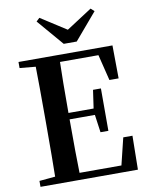

<svg xmlns="http://www.w3.org/2000/svg" viewBox="-103 -1051 874 1124"><g transform="rotate(-10 334.0 -488.5)"><path d="M401.4 -800.8H324.2L190.4 -957L210 -975.6L362.3 -877.9L514.6 -976.6L535.2 -958ZM572.3 -201.2H627L624 0H44.9V-35.2L139.6 -43.9Q141.6 -142.6 141.6 -345.7V-394.5Q141.6 -596.7 139.6 -697.3L44.9 -706.1V-742.2H603.5L605.5 -545.9H550.8L512.7 -700.2H284.2Q281.2 -602.5 281.2 -397.5H430.7L446.3 -505.9H493.2V-253.9H446.3L431.6 -359.4H281.2Q281.2 -142.6 284.2 -41H533.2Z"/></g></svg>

Font: GenYoMin TW TTF Bold
Style: Regular
Weight: 700
Version: Version 1.300